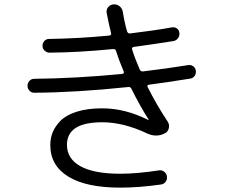

<svg xmlns="http://www.w3.org/2000/svg" viewBox="-20 -819 1040 889"><path d="M137.7 -389.6Q125 -389.6 116.2 -399.4Q107.4 -409.2 107.4 -421.9Q107.4 -434.6 116.2 -444.3Q125 -454.1 137.7 -454.1Q332 -456.1 544.9 -476.6Q556.6 -478.5 552.7 -488.3Q530.3 -541 517.6 -582Q514.6 -593.8 502 -591.8Q344.7 -576.2 209 -575.2Q196.3 -575.2 186.5 -584.5Q176.8 -593.8 176.8 -606.9Q176.8 -620.1 185.5 -629.4Q194.3 -638.7 207 -638.7Q342.8 -640.6 485.4 -654.3Q497.1 -656.2 494.1 -666Q482.4 -713.9 473.6 -760.7Q471.7 -775.4 481.4 -786.6Q491.2 -797.9 505.9 -798.8Q521.5 -799.8 533.7 -790Q545.9 -780.3 548.8 -763.7Q556.6 -713.9 568.4 -673.8Q572.3 -663.1 582 -664.1Q696.3 -677.7 776.4 -692.4Q789.1 -694.3 799.3 -687Q809.6 -679.7 810.5 -667Q812.5 -653.3 804.2 -642.1Q795.9 -630.9 783.2 -628.9Q697.3 -615.2 598.6 -601.6Q588.9 -599.6 591.8 -589.8Q604.5 -548.8 627 -497.1Q631.8 -487.3 641.6 -488.3Q755.9 -502 851.6 -517.6Q864.3 -519.5 874.5 -512.2Q884.8 -504.9 886.7 -491.7Q888.7 -478.5 881.3 -467.8Q874 -457 861.3 -455.1Q751 -437.5 669.9 -426.8Q658.2 -424.8 664.1 -415Q704.1 -335 755.9 -256.8Q765.6 -243.2 761.7 -225.6Q757.8 -208 742.2 -201.2Q704.1 -181.6 661.1 -201.2Q551.8 -252.9 453.1 -252.9Q290 -252.9 290 -148.4Q290 -84 352.5 -49.3Q415 -14.6 537.1 -14.6Q615.2 -14.6 716.8 -30.3Q729.5 -32.2 740.2 -23.9Q751 -15.6 752.9 -2Q754.9 11.7 747.1 22.5Q739.3 33.2 725.6 35.2Q624 49.8 537.1 49.8Q378.9 49.8 295.9 -1.5Q212.9 -52.7 212.9 -147.5Q212.9 -179.7 224.1 -207Q235.4 -234.4 260.7 -260.3Q286.1 -286.1 335.4 -301.8Q384.8 -317.4 453.1 -317.4Q559.6 -317.4 666 -263.7H668V-265.6Q627 -330.1 588.9 -407.2Q584 -418 573.2 -416Q331.1 -390.6 137.7 -389.6Z"/></svg>

Font: Rounded-X Mgen+ 2m regular
Style: Regular
Weight: 400
Designer: [Source Han Sans]
Ryoko NISHIZUKA  (kana & ideographs); Paul D. Hunt (Latin, Greek & Cyrillic); Wenlong ZHANG  (bopomofo
Version: Version 1.059.20150602